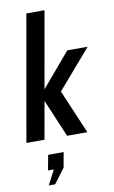

<svg xmlns="http://www.w3.org/2000/svg" viewBox="-108 -805 671 1129"><g transform="rotate(-10 227.5 -240.5)"><path d="M2 0 134 -750H242.5L161.5 -292L333.5 -494.5H455L254.5 -262.5L366 0H245L150 -224.5L110 0ZM126 269H88L134 181.5H99L116 91H208.5L192 181.5Z"/></g></svg>

Font: Cabin Condensed SemiBold
Style: Italic
Weight: 600
Width: 3
Italic angle: -10°
Designer: Pablo Impallari
Foundry: Pablo Impallari. http://www.impallari.com Igino Marini. http://www.ikern.com
Version: Version 3.001; ttfautohint (v1.8.3)